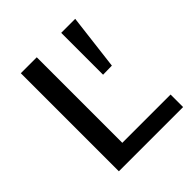

<svg xmlns="http://www.w3.org/2000/svg" viewBox="-180 -785 911 911"><g transform="rotate(-45 275.5 -329.0)"><path d="M100 0V-658H207V0ZM134 0V-84H531V0ZM431 -378 371 -377V-658H465Z"/></g></svg>

Font: Ysabeau SemiBold
Style: Regular
Weight: 600
Designer: Christian Thalmann (Catharsis Fonts)
Version: Version 2.000;gftools[0.9.27.dev2+g8671c4b]